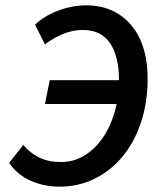

<svg xmlns="http://www.w3.org/2000/svg" viewBox="-20 -686 592 718"><path d="M202 12Q144 12 94 -10.5Q44 -33 14 -77L67 -144Q93 -113 127.5 -96.5Q162 -80 208 -80Q259 -80 301.5 -108Q344 -136 373.5 -185Q403 -234 416 -297H148L166 -386H425V-387Q425 -475 391.5 -524.5Q358 -574 290 -574Q253 -574 218 -560Q183 -546 148 -520L111 -594Q145 -626 197 -646Q249 -666 304 -666Q371 -666 422.5 -634Q474 -602 503 -541Q532 -480 532 -391Q532 -303 507.5 -229Q483 -155 438.5 -101Q394 -47 333.5 -17.5Q273 12 202 12Z"/></svg>

Font: Source Sans 3 Semibold
Style: Italic
Weight: 600
Italic angle: -11°
Designer: Paul D. Hunt
Foundry: Adobe
Version: Version 3.052;hotconv 1.1.0;makeotfexe 2.6.0